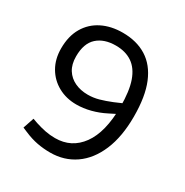

<svg xmlns="http://www.w3.org/2000/svg" viewBox="-166 -843 948 986"><g transform="rotate(30 308.0 -350.0)"><path d="M282 -710Q365 -710 424 -673Q483 -636 514.5 -560Q546 -484 546 -365Q546 -246 510.5 -162Q475 -78 411.5 -34Q348 10 265 10Q226 10 188.5 3Q151 -4 109 -22L83 -33L105 -98L133 -88Q164 -78 192 -72.5Q220 -67 250 -67Q347 -67 403.5 -145Q460 -223 461 -374Q461 -468 441 -524.5Q421 -581 381.5 -608Q342 -635 284 -635Q215 -635 174.5 -598.5Q134 -562 134 -485Q134 -438 153.5 -407Q173 -376 207 -360Q241 -344 284 -344Q317 -344 349 -353Q381 -362 418 -377L476 -402L481 -342L423 -313Q384 -293 341.5 -282Q299 -271 258 -271Q198 -271 150 -297.5Q102 -324 74.5 -371.5Q47 -419 47 -482Q47 -555 77 -606Q107 -657 160 -683.5Q213 -710 282 -710Z"/></g></svg>

Font: REM Medium Light
Style: Regular
Weight: 300
Version: Version 1.005;gftools[0.9.28]